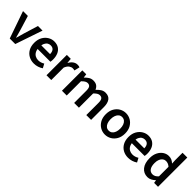

<svg xmlns="http://www.w3.org/2000/svg" viewBox="279 -1984 3274 3274"><g transform="rotate(45 1916.0 -347.0)"><path d="M183 0 12 -491H129L207 -236Q217 -201 227.5 -163.5Q238 -126 248 -88H252Q263 -126 273.5 -163.5Q284 -201 294 -236L372 -491H483L316 0Z M773 12Q704 12 648.5 -18.5Q593 -49 561 -106.5Q529 -164 529 -246Q529 -326 562 -383.5Q595 -441 647 -472Q699 -503 757 -503Q824 -503 869 -473Q914 -443 936.5 -390.5Q959 -338 959 -270Q959 -254 957.5 -239Q956 -224 953 -210H615V-298H857Q857 -351 833 -381.5Q809 -412 759 -412Q731 -412 704.5 -397Q678 -382 660.5 -346Q643 -310 643 -246Q643 -188 663 -151.5Q683 -115 716 -97.5Q749 -80 787 -80Q819 -80 847.5 -89Q876 -98 901 -114L941 -40Q907 -16 863.5 -2Q820 12 773 12Z M1069 0V-491H1164L1172 -404H1176Q1202 -452 1238.5 -477.5Q1275 -503 1315 -503Q1334 -503 1347 -501Q1360 -499 1371 -493L1348 -395Q1336 -398 1326 -399.5Q1316 -401 1300 -401Q1271 -401 1239 -378.5Q1207 -356 1184 -300V0Z M1442 0V-491H1537L1545 -424H1549Q1580 -457 1616.5 -480Q1653 -503 1699 -503Q1754 -503 1786 -480Q1818 -457 1835 -415Q1870 -453 1908 -478Q1946 -503 1993 -503Q2071 -503 2108 -452Q2145 -401 2145 -308V0H2029V-293Q2029 -354 2011 -379Q1993 -404 1954 -404Q1930 -404 1905 -389Q1880 -374 1851 -343V0H1736V-293Q1736 -354 1717.5 -379Q1699 -404 1660 -404Q1614 -404 1557 -343V0Z M2486 12Q2425 12 2372 -18.5Q2319 -49 2286 -106.5Q2253 -164 2253 -245Q2253 -327 2286 -384.5Q2319 -442 2372 -472.5Q2425 -503 2486 -503Q2548 -503 2601 -472.5Q2654 -442 2687 -384.5Q2720 -327 2720 -245Q2720 -164 2687 -106.5Q2654 -49 2601 -18.5Q2548 12 2486 12ZM2486 -82Q2522 -82 2548 -102Q2574 -122 2588 -159Q2602 -196 2602 -245Q2602 -294 2588 -331Q2574 -368 2548 -388.5Q2522 -409 2486 -409Q2450 -409 2424.5 -388.5Q2399 -368 2385 -331Q2371 -294 2371 -245Q2371 -196 2385 -159Q2399 -122 2424.5 -102Q2450 -82 2486 -82Z M3045 12Q2976 12 2920.5 -18.5Q2865 -49 2833 -106.5Q2801 -164 2801 -246Q2801 -326 2834 -383.5Q2867 -441 2919 -472Q2971 -503 3029 -503Q3096 -503 3141 -473Q3186 -443 3208.5 -390.5Q3231 -338 3231 -270Q3231 -254 3229.5 -239Q3228 -224 3225 -210H2887V-298H3129Q3129 -351 3105 -381.5Q3081 -412 3031 -412Q3003 -412 2976.5 -397Q2950 -382 2932.5 -346Q2915 -310 2915 -246Q2915 -188 2935 -151.5Q2955 -115 2988 -97.5Q3021 -80 3059 -80Q3091 -80 3119.5 -89Q3148 -98 3173 -114L3213 -40Q3179 -16 3135.5 -2Q3092 12 3045 12Z M3513 12Q3421 12 3366 -56Q3311 -124 3311 -245Q3311 -325 3340.5 -383Q3370 -441 3417.5 -472Q3465 -503 3519 -503Q3561 -503 3590.5 -489Q3620 -475 3648 -449L3644 -528V-706H3759V0H3664L3656 -53H3652Q3625 -26 3589 -7Q3553 12 3513 12ZM3541 -83Q3570 -83 3595 -96.5Q3620 -110 3644 -138V-367Q3619 -390 3594 -399Q3569 -408 3544 -408Q3512 -408 3486.5 -389Q3461 -370 3445.5 -334Q3430 -298 3430 -246Q3430 -167 3459 -125Q3488 -83 3541 -83Z"/></g></svg>

Font: Source Sans 3 SemiBold
Style: Regular
Weight: 600
Designer: Paul D. Hunt
Foundry: Adobe
Version: Version 3.046;hotconv 1.0.118;makeotfexe 2.5.65603